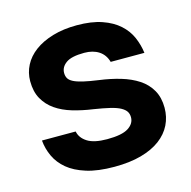

<svg xmlns="http://www.w3.org/2000/svg" viewBox="-87 -628 724 726"><g transform="rotate(-15 275.0 -265.0)"><path d="M275 12Q210 12 165.5 -2Q121 -16 93.5 -39Q66 -62 52 -92Q38 -122 35 -155H167Q172 -129 198 -112.5Q224 -96 275 -96Q333 -96 358 -112Q383 -128 383 -153Q383 -166 377 -175.5Q371 -185 356.5 -193Q342 -201 317 -207Q292 -213 254 -219Q211 -225 174 -236Q137 -247 109.5 -266Q82 -285 66 -313.5Q50 -342 50 -383Q50 -416 65 -445Q80 -474 109 -495.5Q138 -517 180 -529.5Q222 -542 275 -542Q332 -542 372.5 -528Q413 -514 439 -490.5Q465 -467 478 -437Q491 -407 495 -375H363Q355 -404 332 -419Q309 -434 275 -434Q225 -434 203.5 -418.5Q182 -403 182 -380Q182 -368 187 -359Q192 -350 205.5 -343Q219 -336 242.5 -330.5Q266 -325 302 -320Q347 -314 385.5 -302.5Q424 -291 453 -272Q482 -253 498.5 -224Q515 -195 515 -155Q515 -119 500 -88.5Q485 -58 455 -35.5Q425 -13 380 -0.5Q335 12 275 12Z"/></g></svg>

Font: Golos Text DemiBold
Style: Regular
Weight: 600
Designer: A.Korolkova, Vitaly Kuzmin
Foundry: ParaType Ltd
Version: Version 2.002